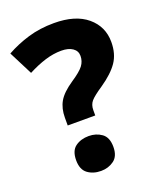

<svg xmlns="http://www.w3.org/2000/svg" viewBox="-137 -811 764 911"><g transform="rotate(-20 245.5 -356.0)"><path d="M140 -284Q140 -331 159.5 -365Q179 -399 231 -434Q278 -465 294 -486.5Q310 -508 310 -535Q310 -560 289 -574.5Q268 -589 232 -589Q192 -589 150 -576Q108 -563 62 -539L1 -659Q53 -688 113 -706Q173 -724 244 -724Q352 -724 411 -674.5Q470 -625 470 -547Q470 -487 442 -446Q414 -405 354 -364Q309 -334 294 -316.5Q279 -299 279 -272V-245H140ZM121 -76Q121 -124 148.5 -144Q176 -164 216 -164Q253 -164 281 -144Q309 -124 309 -76Q309 -29 281 -8.5Q253 12 216 12Q176 12 148.5 -8.5Q121 -29 121 -76Z"/></g></svg>

Font: Noto Sans Thaana ExtraBold
Style: Regular
Weight: 800
Designer: David Williams
Foundry: Google Inc.
Version: Version 3.001; ttfautohint (v1.8.4.7-5d5b)